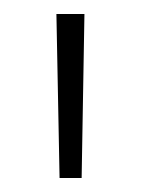

<svg xmlns="http://www.w3.org/2000/svg" viewBox="-20 -684 201 274"><path d="M96.5 -430H65L60.5 -664H100.5Z"/></svg>

Font: Anek Odia ExtraLight
Style: Regular
Weight: 250
Designer: Yesha Goshar & Mahesh Sahu (Odia), Yesha Goshar (Latin)
Foundry: Ek Type
Version: Version 1.003